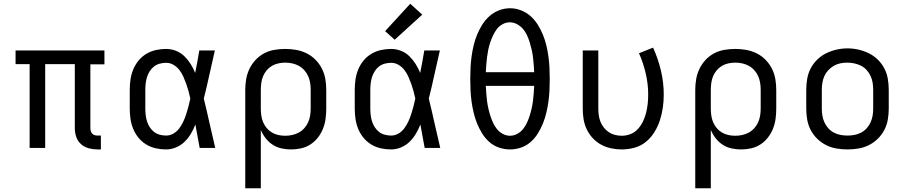

<svg xmlns="http://www.w3.org/2000/svg" viewBox="-20 -789 4840 1024"><path d="M501 8Q477 8 454 2Q431 -4 413 -19.5Q395 -35 387 -58Q379 -81 379 -104V-447H221V0H138V-447H63V-520H537V-446H462V-104Q462 -97 464.5 -89Q467 -81 472.5 -75.5Q478 -70 485.5 -68Q493 -66 501 -66H518V8Z M866 8Q838 8 811 2Q784 -4 760 -18.5Q736 -33 718.5 -54.5Q701 -76 690.5 -101.5Q680 -127 676 -154.5Q672 -182 672 -210V-310Q672 -338 676 -365.5Q680 -393 690.5 -418.5Q701 -444 718.5 -465.5Q736 -487 760 -501.5Q784 -516 811 -522Q838 -528 866 -528Q893 -528 918.5 -518Q944 -508 963 -489.5Q982 -471 996.5 -448Q1011 -425 1021 -400Q1027 -430 1032.5 -460Q1038 -490 1043 -520H1126Q1111 -456 1097 -391.5Q1083 -327 1067 -263Q1083 -198 1097.5 -132Q1112 -66 1128 0H1045Q1039 -31 1033.5 -62Q1028 -93 1022 -125Q1012 -99 998 -75.5Q984 -52 964.5 -33Q945 -14 919 -3Q893 8 866 8ZM866 -66Q887 -66 905.5 -77Q924 -88 936.5 -105Q949 -122 958 -141.5Q967 -161 973.5 -181.5Q980 -202 985.5 -222.5Q991 -243 995 -263Q991 -283 985.5 -303Q980 -323 973 -342.5Q966 -362 957.5 -381Q949 -400 936 -416.5Q923 -433 905 -443.5Q887 -454 866 -454Q849 -454 832 -449.5Q815 -445 801.5 -434.5Q788 -424 778.5 -409Q769 -394 764 -378Q759 -362 757 -344.5Q755 -327 755 -310V-210Q755 -193 757 -175.5Q759 -158 764 -142Q769 -126 778.5 -111Q788 -96 801.5 -85.5Q815 -75 832 -70.5Q849 -66 866 -66Z M1288 215V-310Q1288 -339 1293 -367.5Q1298 -396 1310.5 -422Q1323 -448 1343 -469.5Q1363 -491 1388.5 -504.5Q1414 -518 1443 -523Q1472 -528 1501 -528Q1530 -528 1559 -523Q1588 -518 1614.5 -505Q1641 -492 1662 -471Q1683 -450 1696.5 -423.5Q1710 -397 1715 -368Q1720 -339 1720 -310V-210Q1720 -183 1716.5 -156Q1713 -129 1703 -103.5Q1693 -78 1676 -56Q1659 -34 1636 -19Q1613 -4 1586.5 2Q1560 8 1532 8Q1507 8 1481.5 2.5Q1456 -3 1434.5 -17Q1413 -31 1397 -51.5Q1381 -72 1371 -96V215ZM1501 -65Q1520 -65 1538.5 -69Q1557 -73 1573.5 -82Q1590 -91 1603 -105.5Q1616 -120 1623.5 -137Q1631 -154 1634 -172.5Q1637 -191 1637 -210V-310Q1637 -329 1634 -347.5Q1631 -366 1623.5 -383Q1616 -400 1603 -414.5Q1590 -429 1573.5 -438Q1557 -447 1538.5 -451Q1520 -455 1501 -455Q1483 -455 1464.5 -451Q1446 -447 1430 -437.5Q1414 -428 1402 -413.5Q1390 -399 1383 -382Q1376 -365 1373.5 -346.5Q1371 -328 1371 -310V-210Q1371 -192 1373.5 -173.5Q1376 -155 1383 -138Q1390 -121 1402 -106.5Q1414 -92 1430 -82.5Q1446 -73 1464 -69Q1482 -65 1501 -65Z M2066 8Q2038 8 2011 2Q1984 -4 1960 -18.5Q1936 -33 1918.5 -54.5Q1901 -76 1890.5 -101.5Q1880 -127 1876 -154.5Q1872 -182 1872 -210V-310Q1872 -338 1876 -365.5Q1880 -393 1890.5 -418.5Q1901 -444 1918.5 -465.5Q1936 -487 1960 -501.5Q1984 -516 2011 -522Q2038 -528 2066 -528Q2093 -528 2118.5 -518Q2144 -508 2163 -489.5Q2182 -471 2196.5 -448Q2211 -425 2221 -400Q2227 -430 2232.5 -460Q2238 -490 2243 -520H2326Q2311 -456 2297 -391.5Q2283 -327 2267 -263Q2283 -198 2297.5 -132Q2312 -66 2328 0H2245Q2239 -31 2233.5 -62Q2228 -93 2222 -125Q2212 -99 2198 -75.5Q2184 -52 2164.5 -33Q2145 -14 2119 -3Q2093 8 2066 8ZM2066 -66Q2087 -66 2105.5 -77Q2124 -88 2136.5 -105Q2149 -122 2158 -141.5Q2167 -161 2173.5 -181.5Q2180 -202 2185.5 -222.5Q2191 -243 2195 -263Q2191 -283 2185.5 -303Q2180 -323 2173 -342.5Q2166 -362 2157.5 -381Q2149 -400 2136 -416.5Q2123 -433 2105 -443.5Q2087 -454 2066 -454Q2049 -454 2032 -449.5Q2015 -445 2001.5 -434.5Q1988 -424 1978.5 -409Q1969 -394 1964 -378Q1959 -362 1957 -344.5Q1955 -327 1955 -310V-210Q1955 -193 1957 -175.5Q1959 -158 1964 -142Q1969 -126 1978.5 -111Q1988 -96 2001.5 -85.5Q2015 -75 2032 -70.5Q2049 -66 2066 -66ZM2085 -577 2034 -623 2168 -769 2232 -711Z M2700 8Q2670 8 2641 -2Q2612 -12 2589.5 -32Q2567 -52 2551 -78Q2535 -104 2524 -131.5Q2513 -159 2506 -188.5Q2499 -218 2495 -247.5Q2491 -277 2489.5 -307Q2488 -337 2488 -368Q2488 -398 2489.5 -428Q2491 -458 2495 -487.5Q2499 -517 2506 -546.5Q2513 -576 2524.5 -604Q2536 -632 2552 -657.5Q2568 -683 2590.5 -703Q2613 -723 2641.5 -734Q2670 -745 2700 -745Q2730 -745 2758.5 -734Q2787 -723 2809.5 -703Q2832 -683 2848 -657.5Q2864 -632 2875.5 -604Q2887 -576 2894 -546.5Q2901 -517 2905 -487.5Q2909 -458 2910.5 -428Q2912 -398 2912 -367Q2912 -337 2910.5 -307Q2909 -277 2905 -247.5Q2901 -218 2894 -188.5Q2887 -159 2876 -131.5Q2865 -104 2849 -78Q2833 -52 2810.5 -32Q2788 -12 2759 -2Q2730 8 2700 8ZM2571 -404H2829Q2828 -424 2826.5 -444.5Q2825 -465 2822.5 -485Q2820 -505 2815.5 -524.5Q2811 -544 2805 -563.5Q2799 -583 2790.5 -601.5Q2782 -620 2769 -635Q2756 -650 2737.5 -660Q2719 -670 2699 -670Q2679 -670 2660.5 -660Q2642 -650 2630 -634Q2618 -618 2609.5 -600Q2601 -582 2594.5 -562.5Q2588 -543 2584 -523.5Q2580 -504 2577.5 -484Q2575 -464 2573.5 -444Q2572 -424 2571 -404ZM2700 -65Q2720 -65 2738.5 -75Q2757 -85 2769.5 -100.5Q2782 -116 2790.5 -134.5Q2799 -153 2805 -172Q2811 -191 2815.5 -211Q2820 -231 2822.5 -250.5Q2825 -270 2826.5 -290.5Q2828 -311 2829 -331H2571Q2572 -311 2573.5 -290.5Q2575 -270 2577.5 -250.5Q2580 -231 2584.5 -211Q2589 -191 2595 -172Q2601 -153 2609.5 -134.5Q2618 -116 2630.5 -100.5Q2643 -85 2661.5 -75Q2680 -65 2700 -65Z M3296 8Q3267 8 3239 2Q3211 -4 3186 -17.5Q3161 -31 3141.5 -52Q3122 -73 3109.5 -99Q3097 -125 3092.5 -153Q3088 -181 3088 -210V-520H3171V-210Q3171 -192 3173.5 -174Q3176 -156 3182.5 -139.5Q3189 -123 3200.5 -108.5Q3212 -94 3227 -84Q3242 -74 3259.5 -69.5Q3277 -65 3296 -65Q3320 -65 3343 -74Q3366 -83 3382.5 -101.5Q3399 -120 3409.5 -142Q3420 -164 3426 -188Q3432 -212 3434.5 -236Q3437 -260 3437 -285Q3437 -341 3424 -397Q3411 -453 3388 -505L3463 -535Q3490 -476 3505 -412.5Q3520 -349 3520 -284Q3520 -249 3515 -214.5Q3510 -180 3499.5 -147.5Q3489 -115 3470.5 -85Q3452 -55 3425.5 -33Q3399 -11 3365 -1.5Q3331 8 3296 8Z M3688 215V-310Q3688 -339 3693 -367.5Q3698 -396 3710.5 -422Q3723 -448 3743 -469.5Q3763 -491 3788.5 -504.5Q3814 -518 3843 -523Q3872 -528 3901 -528Q3930 -528 3959 -523Q3988 -518 4014.5 -505Q4041 -492 4062 -471Q4083 -450 4096.5 -423.5Q4110 -397 4115 -368Q4120 -339 4120 -310V-210Q4120 -183 4116.5 -156Q4113 -129 4103 -103.5Q4093 -78 4076 -56Q4059 -34 4036 -19Q4013 -4 3986.5 2Q3960 8 3932 8Q3907 8 3881.5 2.5Q3856 -3 3834.5 -17Q3813 -31 3797 -51.5Q3781 -72 3771 -96V215ZM3901 -65Q3920 -65 3938.5 -69Q3957 -73 3973.5 -82Q3990 -91 4003 -105.5Q4016 -120 4023.5 -137Q4031 -154 4034 -172.5Q4037 -191 4037 -210V-310Q4037 -329 4034 -347.5Q4031 -366 4023.5 -383Q4016 -400 4003 -414.5Q3990 -429 3973.5 -438Q3957 -447 3938.5 -451Q3920 -455 3901 -455Q3883 -455 3864.5 -451Q3846 -447 3830 -437.5Q3814 -428 3802 -413.5Q3790 -399 3783 -382Q3776 -365 3773.5 -346.5Q3771 -328 3771 -310V-210Q3771 -192 3773.5 -173.5Q3776 -155 3783 -138Q3790 -121 3802 -106.5Q3814 -92 3830 -82.5Q3846 -73 3864 -69Q3882 -65 3901 -65Z M4500 8Q4471 8 4441.5 3Q4412 -2 4386 -15Q4360 -28 4338.5 -49Q4317 -70 4303.5 -96Q4290 -122 4285 -151.5Q4280 -181 4280 -210V-310Q4280 -339 4285 -368.5Q4290 -398 4303.5 -424Q4317 -450 4338.5 -471Q4360 -492 4386.5 -505Q4413 -518 4442 -524.5Q4471 -531 4500 -531Q4529 -531 4558 -524.5Q4587 -518 4613.5 -505Q4640 -492 4661.5 -471Q4683 -450 4696.5 -424Q4710 -398 4715 -368.5Q4720 -339 4720 -310V-210Q4720 -181 4715 -151.5Q4710 -122 4696.5 -96Q4683 -70 4661.5 -49Q4640 -28 4614 -15Q4588 -2 4558.5 3Q4529 8 4500 8ZM4500 -66Q4519 -66 4537.5 -69.5Q4556 -73 4573 -82Q4590 -91 4602.5 -105Q4615 -119 4623 -136.5Q4631 -154 4634 -172.5Q4637 -191 4637 -210V-310Q4637 -329 4634 -348Q4631 -367 4623 -384Q4615 -401 4602 -415.5Q4589 -430 4572 -438.5Q4555 -447 4536 -451Q4517 -455 4498 -455Q4479 -455 4460.5 -451Q4442 -447 4426 -437.5Q4410 -428 4397 -414Q4384 -400 4376.5 -383Q4369 -366 4366 -347.5Q4363 -329 4363 -310V-210Q4363 -191 4366 -172.5Q4369 -154 4377 -136.5Q4385 -119 4397.5 -105Q4410 -91 4427 -82Q4444 -73 4462.5 -69.5Q4481 -66 4500 -66Z"/></svg>

Font: Iosevka Meiseki Sans
Style: Regular
Weight: 400
Monospace: yes
Designer: Belleve Invis
Foundry: Belleve Invis
Version: Version 11.2.6; ttfautohint (v1.8.4)